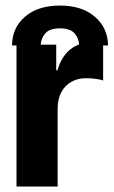

<svg xmlns="http://www.w3.org/2000/svg" viewBox="-20 -678 413 698"><path d="M40 0V-515.6H184.4V-422.3H188.7Q203.4 -472.3 234.9 -497.9Q266.4 -523.4 311.5 -523.4Q323.6 -523.4 335.1 -522Q346.5 -520.6 354.9 -518.2V-385.4Q344.7 -389.2 326.4 -391.5Q308.1 -393.8 291.8 -393.6Q263.5 -393.8 240.1 -381Q216.7 -368.1 203.1 -343.2Q189.5 -318.3 189.5 -282.2V0ZM23.8 -512.7Q23.7 -576.4 70.8 -617.1Q117.9 -657.8 197.9 -657.8Q277.8 -657.8 325 -617.1Q372.2 -576.4 372.7 -512.7H267.6Q267.6 -537.2 251.7 -556.1Q235.7 -574.9 197.9 -575Q160 -574.9 144 -555.9Q128.1 -536.8 127.9 -512.7Z"/></svg>

Font: Inter Display V
Style: Regular
Weight: 400
Designer: Rasmus Andersson
Foundry: rsms
Version: Version 3.015;git-src